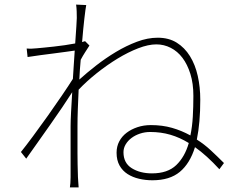

<svg xmlns="http://www.w3.org/2000/svg" viewBox="-20 -794 1040 835"><path d="M641 -40Q709 -40 746.5 -76Q784 -112 801 -172Q762 -196 721 -208Q680 -220 633 -220Q610 -220 589 -213Q568 -206 552 -194Q536 -182 526.5 -166Q517 -150 517 -132Q517 -85 553 -62.5Q589 -40 641 -40ZM369 -596Q360 -582 350 -566.5Q340 -551 331 -534Q329 -513 327.5 -491.5Q326 -470 325 -448Q357 -477 398 -509Q439 -541 484 -568Q529 -595 575.5 -612.5Q622 -630 666 -630Q714 -630 748.5 -608.5Q783 -587 806 -550Q829 -513 840 -464Q851 -415 851 -360Q851 -260 836 -187Q868 -167 896.5 -140.5Q925 -114 954 -85L934 -58Q879 -118 828 -154Q806 -83 762 -46.5Q718 -10 643 -10Q613 -10 585 -16.5Q557 -23 535 -37Q513 -51 500 -74Q487 -97 487 -130Q487 -157 498.5 -179Q510 -201 530.5 -216.5Q551 -232 578 -241Q605 -250 636 -250Q686 -250 728 -238Q770 -226 808 -205Q816 -243 818.5 -286.5Q821 -330 821 -377Q821 -431 808 -472.5Q795 -514 773.5 -542.5Q752 -571 722.5 -586Q693 -601 660 -601Q625 -601 581 -584Q537 -567 491 -539Q445 -511 400.5 -475.5Q356 -440 322 -404Q320 -361 318.5 -320.5Q317 -280 317 -245Q317 -207 317 -180Q317 -153 317 -128.5Q317 -104 317.5 -79.5Q318 -55 319 -24Q320 -11 320.5 -0.5Q321 10 322 21H284Q285 16 286 2.5Q287 -11 287 -23V-245Q287 -266 289 -305.5Q291 -345 294 -393Q275 -363 250.5 -327Q226 -291 199 -252.5Q172 -214 145 -176Q118 -138 94 -104L71 -133Q92 -159 123.5 -201.5Q155 -244 188 -290.5Q221 -337 250.5 -380.5Q280 -424 297 -451Q299 -483 301 -514Q303 -545 305 -574Q290 -572 265.5 -568.5Q241 -565 213 -561.5Q185 -558 155 -554Q125 -550 100 -546L96 -583Q108 -582 119 -582.5Q130 -583 140 -584Q152 -585 172 -587Q192 -589 215 -591.5Q238 -594 262 -597.5Q286 -601 307 -605Q310 -648 312 -678Q314 -708 314 -716Q314 -729 313.5 -744.5Q313 -760 311 -774L355 -772Q352 -757 347 -714Q342 -671 337 -611Q342 -613 350 -615Z"/></svg>

Font: SpoqaHanSansJP-Thin
Style: Regular
Weight: 250
Designer: [Source Han Sans]
Ryoko NISHIZUKA  (kana & ideographs); Paul D. Hunt (Latin, Greek & Cyrillic); Wenlong ZHANG  (bopomofo
Foundry: Spoqa (http://bi.spoqa.com)
Version: Version 1.002.20150607